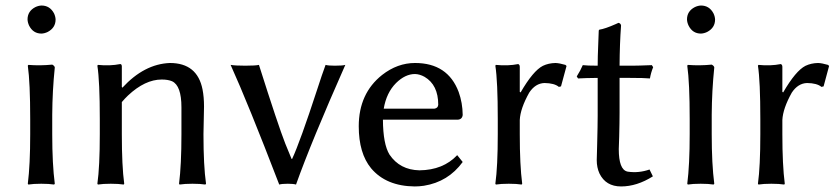

<svg xmlns="http://www.w3.org/2000/svg" viewBox="-20 -668 3052 698"><path d="M80.1 -597.2Q80.1 -627.4 108.4 -642.1Q119.6 -647.5 130.9 -647.9Q161.1 -647.9 176.3 -619.6Q181.6 -608.4 182.1 -597.2Q182.1 -566.9 153.3 -551.8Q142.1 -546.4 130.9 -545.9Q100.6 -545.9 85.9 -574.7Q80.6 -585.9 80.1 -597.2ZM89.8 -234.9Q89.8 -367.7 81.1 -429.2L83 -432.1Q126 -428.7 169.9 -433.1Q178.2 -428.7 179.2 -422.9Q170.4 -337.4 169.9 -251V-180.2Q169.9 -70.8 179.2 0L176.8 2.9Q158.7 0 129.9 0Q101.1 0 83 2.9L81.1 0Q89.8 -68.4 89.8 -180.2Z M719.7 -180.2Q719.7 -65.4 729 0L726.6 2.9Q708.5 0 679.7 0Q650.9 0 632.8 2.9L630.9 0Q639.6 -68.4 639.6 -180.2V-277.8Q639.6 -356.9 605.5 -372.6Q590.8 -378.9 567.9 -378.9Q507.3 -378.9 445.3 -320.8Q433.1 -309.1 422.9 -296.9V-180.2Q422.9 -64 431.6 0L429.7 2.9Q411.6 0 382.8 0Q354 0 335.9 2.9L334 0Q342.8 -62 342.8 -180.2V-234.9Q342.8 -373 334 -429.2L335.9 -432.1Q379.9 -427.7 417 -435.1Q422.4 -435.1 422.9 -427.2Q422.9 -425.8 422.9 -424.8V-352.1L424.8 -349.1Q504.4 -435.5 597.7 -439Q697.3 -439 716.3 -342.8Q721.7 -315.4 721.7 -280.8Q721.7 -264.6 720.7 -230.5Q719.7 -195.8 719.7 -180.2Z M995.1 2.9Q881.8 -292 818.4 -432.1Q835.4 -429.2 871.6 -429.2Q908.7 -429.2 921.4 -432.1Q991.2 -211.9 1017.1 -146Q1028.8 -116.7 1040 -90.3H1042Q1070.8 -151.9 1133.3 -343.3Q1150.9 -397.9 1163.6 -432.1Q1173.3 -429.2 1197.3 -429.2Q1226.1 -429.2 1235.4 -432.1Q1111.3 -151.9 1056.2 2.9Q1046.4 0 1026.4 0Q1004.9 0 995.1 2.9Z M1375 -272.9H1559.1Q1572.3 -274.9 1573.2 -287.1Q1573.2 -359.4 1523.4 -388.7Q1505.9 -398.4 1488.8 -398.9Q1453.1 -398.9 1419.9 -366.2Q1384.8 -331.1 1375 -272.9ZM1642.1 -104 1662.1 -79.1Q1609.4 -6.8 1521 7.3Q1503.9 9.8 1487.8 9.8Q1383.8 8.8 1329.1 -56.2Q1284.2 -110.8 1284.2 -209Q1284.2 -328.1 1369.1 -395.5Q1424.8 -439 1488.8 -439Q1607.9 -439 1647.5 -333.5Q1661.6 -294.4 1662.1 -250Q1660.2 -233.9 1644 -232.9H1372.1Q1372.6 -144 1396 -106Q1433.6 -50.3 1504.9 -48.8Q1591.3 -49.8 1642.1 -104Z M1869.6 -334 1872.6 -332Q1918 -410.6 1953.6 -428.7Q1974.1 -438.5 1999.5 -439Q2013.7 -438.5 2035.6 -432.1L2039.6 -428.2L2019.5 -354L2011.7 -352.1Q1995.6 -365.7 1959.5 -366.2Q1926.3 -365.2 1903.8 -331.1Q1871.6 -273.4 1869.6 -231.9V-180.2Q1869.6 -67.9 1878.4 0L1876.5 2.9Q1858.4 0 1829.6 0Q1800.8 0 1782.7 2.9L1780.8 0Q1789.6 -63 1789.6 -180.2V-234.9Q1789.6 -373 1780.8 -429.2L1782.7 -432.1Q1826.7 -427.7 1863.8 -435.1Q1869.6 -433.1 1869.6 -424.8Z M2152.8 -429.2Q2152.8 -460.9 2154.8 -506.3Q2156.2 -540 2156.7 -557.1L2158.7 -560.1Q2179.2 -563 2218.8 -580.6Q2224.6 -583 2228.5 -585Q2236.8 -583 2237.8 -575.2Q2232.9 -509.3 2232.4 -429.2H2279.8Q2299.3 -429.2 2349.6 -431.2L2354.5 -423.8Q2346.2 -403.3 2342.8 -382.8Q2321.8 -384.8 2270.5 -384.8H2232.4V-258.8Q2232.4 -223.6 2231 -170.4Q2230 -138.2 2229.5 -126Q2229.5 -51.8 2260.3 -44.4Q2262.2 -43.9 2262.7 -43.9Q2302.2 -38.1 2341.3 -51.8L2353.5 -26.9Q2295.4 9.8 2237.8 9.8Q2182.1 9.8 2159.2 -37.6Q2149.4 -59.1 2149.4 -85.9Q2149.4 -98.1 2150.9 -141.1Q2152.8 -213.4 2152.8 -248V-384.8Q2106 -384.3 2081.5 -382.8L2076.7 -390.1Q2090.8 -412.6 2098.6 -431.2Q2113.8 -429.2 2152.8 -429.2Z M2477.5 -597.2Q2477.5 -627.4 2505.9 -642.1Q2517.1 -647.5 2528.3 -647.9Q2558.6 -647.9 2573.7 -619.6Q2579.1 -608.4 2579.6 -597.2Q2579.6 -566.9 2550.8 -551.8Q2539.6 -546.4 2528.3 -545.9Q2498 -545.9 2483.4 -574.7Q2478 -585.9 2477.5 -597.2ZM2487.3 -234.9Q2487.3 -367.7 2478.5 -429.2L2480.5 -432.1Q2523.4 -428.7 2567.4 -433.1Q2575.7 -428.7 2576.7 -422.9Q2567.9 -337.4 2567.4 -251V-180.2Q2567.4 -70.8 2576.7 0L2574.2 2.9Q2556.2 0 2527.3 0Q2498.5 0 2480.5 2.9L2478.5 0Q2487.3 -68.4 2487.3 -180.2Z M2824.2 -334 2827.1 -332Q2872.6 -410.6 2908.2 -428.7Q2928.7 -438.5 2954.1 -439Q2968.3 -438.5 2990.2 -432.1L2994.1 -428.2L2974.1 -354L2966.3 -352.1Q2950.2 -365.7 2914.1 -366.2Q2880.9 -365.2 2858.4 -331.1Q2826.2 -273.4 2824.2 -231.9V-180.2Q2824.2 -67.9 2833 0L2831.1 2.9Q2813 0 2784.2 0Q2755.4 0 2737.3 2.9L2735.4 0Q2744.1 -63 2744.1 -180.2V-234.9Q2744.1 -373 2735.4 -429.2L2737.3 -432.1Q2781.2 -427.7 2818.4 -435.1Q2824.2 -433.1 2824.2 -424.8Z"/></svg>

Font: Linux Biolinum O
Style: Regular
Weight: 400
Designer: Philipp H. Poll
Foundry: Philipp H. Poll
Version: Version 1.0.4